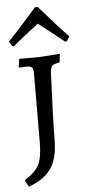

<svg xmlns="http://www.w3.org/2000/svg" viewBox="-58 -770 414 918"><g transform="rotate(-5 149.0 -311.0)"><path d="M113 -92C113 -44.7 107.2 -9.2 95.5 14.5C83.8 38.2 61.7 60 29 80L27 87L43 115C92.3 97 128.2 72 150.5 40C172.8 8 184.2 -37.8 184.5 -97.5C184.8 -157.2 188.3 -264.7 195 -420C196.3 -436 199.7 -446.7 205 -452C210.3 -457.3 222.3 -461.3 241 -464L245 -505L142 -498H50L44 -460L47 -456L84 -458C96 -458 104 -455.3 108 -450C112 -444.7 114 -433.7 114 -417ZM22 -562 31 -561C60.3 -586.3 101 -618.7 153 -658C219.7 -606 260.3 -573.7 275 -561L284 -562L298 -584C254.7 -629.3 208.7 -680.3 160 -737H146C86.7 -669 40.7 -618 8 -584Z"/></g></svg>

Font: Alegreya SC
Style: Regular
Weight: 400
Designer: Juan Pablo del Peral
Foundry: Juan Pablo del Peral
Version: Version 1.003